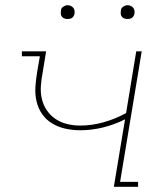

<svg xmlns="http://www.w3.org/2000/svg" viewBox="-20 -717 640 737"><path d="M417 0 460 -259Q418 -238 374.5 -227.5Q331 -217 288 -217Q259 -217 231.5 -223Q204 -229 180.5 -243Q157 -257 141.5 -279.5Q126 -302 120 -329Q114 -356 116 -385Q118 -414 123 -443L133 -501H64V-520H157L144 -440Q139 -414 137 -388Q135 -362 140.5 -338Q146 -314 159.5 -294Q173 -274 193 -260.5Q213 -247 237.5 -241Q262 -235 288 -235Q332 -235 377 -247.5Q422 -260 464 -283L503 -520H524L441 -19H510V0ZM469 -644Q463 -644 457.5 -646Q452 -648 448 -652.5Q444 -657 443.5 -663.5Q443 -670 444 -676Q444 -681 446.5 -685Q449 -689 453 -691.5Q457 -694 461 -695.5Q465 -697 470 -697Q476 -697 481.5 -694.5Q487 -692 491 -687.5Q495 -683 496 -676.5Q497 -670 496 -664Q495 -659 492.5 -655Q490 -651 486.5 -648.5Q483 -646 478.5 -645Q474 -644 469 -644ZM239 -644Q233 -644 227.5 -646Q222 -648 218 -652.5Q214 -657 213.5 -663.5Q213 -670 214 -676Q214 -681 216.5 -685Q219 -689 223 -691.5Q227 -694 231 -695.5Q235 -697 240 -697Q246 -697 251.5 -694.5Q257 -692 261 -687.5Q265 -683 266 -676.5Q267 -670 266 -664Q265 -659 262.5 -655Q260 -651 256.5 -648.5Q253 -646 248.5 -645Q244 -644 239 -644Z"/></svg>

Font: Iosevka HT Thin Extended
Style: Italic
Weight: 100
Width: 7
Italic angle: -9°
Monospace: yes
Designer: Belleve Invis
Foundry: Belleve Invis
Version: Version 32.3.0; ttfautohint (v1.8.4)